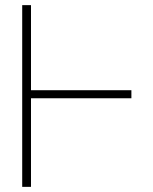

<svg xmlns="http://www.w3.org/2000/svg" viewBox="-20 -727 597 747"><path d="M491.2 -344.7H100.6V0H66.4V-707H100.6V-376H491.2Z"/></svg>

Font: Pretendard Std Thin
Style: Regular
Weight: 100
Designer: Base glyphs from Inter by Rasmus Andersson; Hangeul glyphs from Noto Sans CJK(Source Han Sans) by Jang Soo-young and Kan
Foundry: Kil Hyung-jin
Version: Version 1.309